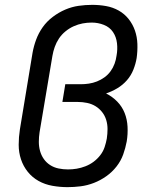

<svg xmlns="http://www.w3.org/2000/svg" viewBox="-20 -763 640 791"><path d="M258 8Q227 8 196 2.5Q165 -3 139 -17.5Q113 -32 94.5 -55Q76 -78 66.5 -106.5Q57 -135 57 -166.5Q57 -198 62 -230L114 -545Q119 -573 129 -600Q139 -627 156 -651Q173 -675 197.5 -693.5Q222 -712 249 -723.5Q276 -735 304 -739Q332 -743 360 -743Q389 -743 417 -738Q445 -733 469 -719.5Q493 -706 510 -684.5Q527 -663 536 -637Q545 -611 546 -582Q547 -553 543 -524Q539 -500 529.5 -476Q520 -452 503 -432.5Q486 -413 463.5 -399.5Q441 -386 417 -378Q443 -365 463 -344.5Q483 -324 493.5 -297.5Q504 -271 505.5 -240.5Q507 -210 502 -180Q497 -153 487.5 -126.5Q478 -100 460 -77Q442 -54 418 -37Q394 -20 367 -9.5Q340 1 312.5 4.5Q285 8 258 8ZM260 -65Q278 -65 296 -68Q314 -71 332 -78Q350 -85 365.5 -96.5Q381 -108 393 -123.5Q405 -139 411 -157Q417 -175 420 -192Q423 -212 423 -231.5Q423 -251 417.5 -269Q412 -287 400.5 -301.5Q389 -316 373.5 -325.5Q358 -335 339 -339Q320 -343 300 -343H237L249 -416H313Q329 -416 346 -418.5Q363 -421 379.5 -427.5Q396 -434 410.5 -444.5Q425 -455 435.5 -469.5Q446 -484 452 -500.5Q458 -517 460 -533Q465 -559 462 -585Q459 -611 445.5 -631Q432 -651 408 -660.5Q384 -670 358 -670Q339 -670 320.5 -666.5Q302 -663 284 -655Q266 -647 250 -634Q234 -621 223 -604.5Q212 -588 205.5 -569.5Q199 -551 196 -533L143 -218Q140 -198 140 -178.5Q140 -159 145 -141Q150 -123 160.5 -108Q171 -93 186.5 -83Q202 -73 221 -69Q240 -65 260 -65Z"/></svg>

Font: Iosevka Curly Extended Oblique
Style: Regular
Weight: 400
Width: 7
Italic angle: -9°
Monospace: yes
Designer: Belleve Invis
Foundry: Belleve Invis
Version: Version 11.1.0; ttfautohint (v1.8.3)